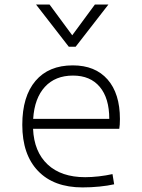

<svg xmlns="http://www.w3.org/2000/svg" viewBox="-20 -815 626 845"><path d="M343.3 9.8Q216.8 9.8 147.5 -62.5Q78.1 -134.8 78.1 -265.6Q78.1 -390.6 136.2 -459Q194.3 -527.3 300.3 -527.3Q398.9 -527.3 453.4 -465.3Q507.8 -403.3 507.8 -291Q507.8 -263.7 504.9 -248H125.5Q129.9 -147 189.7 -91.1Q249.5 -35.2 355 -35.2Q382.3 -35.2 414.6 -38.8Q446.8 -42.5 475.1 -48.8L482.4 -3.9Q454.6 2.4 417.7 6.1Q380.9 9.8 343.3 9.8ZM301.3 -482.4Q223.1 -482.4 177.5 -432.6Q131.8 -382.8 126 -292H460.9Q460.9 -382.8 419.2 -432.6Q377.4 -482.4 301.3 -482.4ZM282.7 -609.4 138.7 -794.9H198.2L297.9 -659.7L397.5 -794.9H457L313 -609.4Z"/></svg>

Font: Caskaydia Cove ExtraLight
Style: Regular
Weight: 200
Monospace: yes
Designer: Aaron Bell
Foundry: Saja Typeworks
Version: Version 4.300; ttfautohint (v1.8.3)